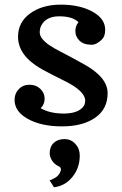

<svg xmlns="http://www.w3.org/2000/svg" viewBox="-20 -524 516 811"><path d="M41.5 0ZM311.5 -430.2Q286.6 -455.1 230 -455.1Q173.3 -455.1 153.3 -414.1Q147.9 -402.3 147.9 -387.5Q147.9 -372.6 159.7 -358.6Q171.4 -344.7 189.9 -332.3Q208.5 -319.8 231.7 -308.1Q254.9 -296.4 279.8 -282.7Q304.7 -269 332.5 -253.9Q434.6 -198.2 434.6 -130.6Q434.6 -63 381.8 -26.6Q329.1 9.8 241.9 9.8Q154.8 9.8 98.1 -21.5Q41.5 -52.7 41.5 -102.1Q41.5 -128.9 59.3 -147.5Q77.1 -166 104.7 -166Q132.3 -166 150.4 -148.7Q168.5 -131.3 168.5 -107.4Q168.5 -83.5 151.9 -66.9Q190.9 -44.4 248.8 -44.4Q306.6 -44.4 330.1 -71.3Q339.8 -82 339.8 -99.1Q339.8 -139.6 250 -183.6Q187.5 -214.4 156.2 -231.9Q56.2 -288.6 56.2 -368.7Q56.2 -430.2 107.2 -467.3Q158.2 -504.4 237.3 -504.4Q316.4 -504.4 370.4 -474.9Q424.3 -445.3 424.3 -398.4Q424.3 -371.1 411.1 -357.9Q388.2 -335 367.2 -335Q333 -335 315.7 -352.3Q298.3 -369.6 298.3 -392.1Q298.3 -414.6 311.5 -430.2ZM189.9 123.5Q189.9 95.7 207 79.6Q224.1 63.5 252 63.5Q279.8 63.5 298.3 83.7Q316.9 104 316.9 132.8Q316.9 185.1 286.1 223.1Q255.4 261.2 208 267.1L189.5 237.8Q222.2 227.1 232.9 206.1Q243.7 185.1 227.3 178Q210.9 170.9 200.4 155Q189.9 139.2 189.9 123.5Z"/></svg>

Font: Arbutus Slab
Style: Regular
Weight: 400
Designer: Karolina Lach
Foundry: Karolina Lach
Version: Version 1.001; ttfautohint (v0.92) -l 10 -r 16 -G 200 -x 7 -